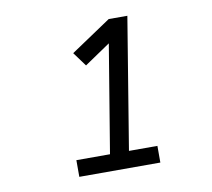

<svg xmlns="http://www.w3.org/2000/svg" viewBox="-63 -909 727 658"><g transform="rotate(-10 300.0 -580.5)"><path d="M162 -323V-381H279L341 -756L251 -695L215 -744L355 -838H420L345 -381H444V-323Z"/></g></svg>

Font: Iosevka Slab Light Extended
Style: Italic
Weight: 300
Width: 7
Italic angle: -9°
Monospace: yes
Designer: Belleve Invis
Foundry: Belleve Invis
Version: Version 11.1.0; ttfautohint (v1.8.3)